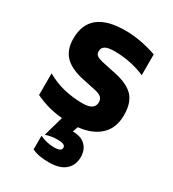

<svg xmlns="http://www.w3.org/2000/svg" viewBox="-201 -688 954 1060"><g transform="rotate(30 276.0 -158.0)"><path d="M321 15 309 49H310Q362 49 390 76.5Q418 104 418 150Q418 202 383 232.5Q348 263 280 263Q248 263 222.5 259Q197 255 171 243V156Q217 177 263 177Q309 177 309 153Q309 142 298 136Q287 130 260 130Q221 130 184 142L220 15Q174 11 133 0Q92 -11 47 -32V-170Q102 -139 158.5 -125.5Q215 -112 278 -112Q353 -112 353 -162Q353 -182 341 -193Q329 -204 303 -210L214 -229Q133 -246 94 -286Q55 -326 55 -397Q55 -579 283 -579Q377 -579 483 -543V-410Q444 -428 392.5 -439Q341 -450 290 -450Q246 -450 228.5 -439Q211 -428 211 -407Q211 -389 222 -380.5Q233 -372 257 -366L346 -347Q431 -330 470 -290Q509 -250 509 -170Q509 -87 458.5 -40.5Q408 6 321 15Z"/></g></svg>

Font: Biryani ExtraBold
Style: Regular
Weight: 800
Designer: Dan Reynolds and Mathieu Reguer
Foundry: Dan Reynolds and Mathieu Reguer
Version: Version 1.004; ttfautohint (v1.1) -l 5 -r 5 -G 72 -x 0 -D la